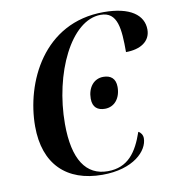

<svg xmlns="http://www.w3.org/2000/svg" viewBox="-82 -800 809 883"><g transform="rotate(-10 322.5 -358.0)"><path d="M326 10C471 10 542 -64 542 -123C542 -138 533 -151 522 -156C491 -66 448 -2 353 -2C252 -2 196 -83 196 -250C196 -485 305 -716 445 -716C524 -716 530 -636 530 -527C596 -527 645 -556 645 -612C645 -680 584 -726 460 -726C178 -726 59 -466 59 -263C59 -86 159 10 326 10ZM390 -287C434 -287 464 -323 464 -376C464 -416 441 -433 407 -433C362 -433 333 -395 333 -344C333 -303 356 -287 390 -287Z"/></g></svg>

Font: Noto Serif Display SemiCondensed SemiBold
Style: Italic
Weight: 600
Width: 4
Italic angle: -12°
Designer: Monotype Design Team
Foundry: Monotype Imaging Inc.
Version: Version 2.009